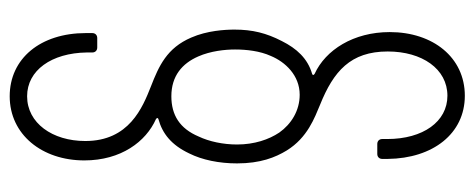

<svg xmlns="http://www.w3.org/2000/svg" viewBox="-304 -444 955 386"><g transform="rotate(90 173.0 -250.5)"><path d="M173 207C250 207 302 142 302 57C302 -17 264 -67 219 -87C216 -89 216 -91 219 -92C248 -100 271 -118 288 -154C301 -180 308 -214 308 -250C308 -297 296 -327 282 -350C256 -392 216 -406 190 -417C123 -444 83 -478 83 -553C83 -622 118 -673 172 -673C224 -673 259 -624 259 -552V-542C259 -536 263 -532 269 -532H289C295 -532 299 -536 299 -542V-553C298 -644 248 -708 172 -708C95 -708 44 -644 44 -557C44 -484 80 -428 128 -406C131 -404 131 -402 128 -401C97 -392 77 -370 62 -340C46 -309 39 -281 39 -245C39 -226 41 -190 55 -158C76 -109 112 -93 153 -77C196 -60 263 -33 263 55C263 121 227 172 173 172C121 172 86 123 85 52V41C85 35 81 31 75 31H56C50 31 46 35 46 41V54C46 145 97 207 173 207ZM173 -118C132 -118 107 -140 93 -172C82 -197 79 -226 79 -246C79 -269 82 -296 92 -318C104 -347 131 -376 170 -376C202 -376 229 -359 246 -335C260 -314 270 -285 270 -250C270 -222 264 -194 254 -173C238 -135 211 -118 173 -118Z"/></g></svg>

Font: Barlow Condensed ExtraLight
Style: Regular
Weight: 275
Width: 3
Designer: Jeremy Tribby
Foundry: Tribby Type
Version: Version 1.422;hotconv 1.0.109;makeotfexe 2.5.65596